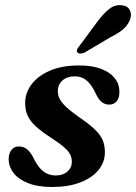

<svg xmlns="http://www.w3.org/2000/svg" viewBox="-20 -735 543 767"><path d="M202.5 -34Q231.5 -34 249.2 -49.5Q267 -65 267 -89Q267 -104 260.5 -117.5Q254 -131 236 -146.8Q218 -162.5 183.5 -185Q145 -210 122.5 -230.8Q100 -251.5 90.2 -273.5Q80.5 -295.5 80.5 -323.5Q80.5 -364 106 -398Q131.5 -432 179.5 -452.8Q227.5 -473.5 296 -473.5Q349.5 -473.5 385 -459.5Q420.5 -445.5 438.8 -422.2Q457 -399 457 -370Q457.5 -344.5 446.5 -330.8Q435.5 -317 416.5 -317Q398.5 -317 385 -328.5Q371.5 -340 358.5 -369.5Q343.5 -399.5 324.5 -414.8Q305.5 -430 279 -430Q248 -430 229.5 -413.5Q211 -397 211 -370.5Q211 -355.5 217.8 -341.2Q224.5 -327 242.5 -309.5Q260.5 -292 294.5 -268Q336.5 -239.5 359.2 -217.5Q382 -195.5 390.5 -174.5Q399 -153.5 399 -127Q399 -86.5 373 -55.2Q347 -24 299.8 -6Q252.5 12 188.5 12Q130 12 91.2 -3.8Q52.5 -19.5 33.5 -44.8Q14.5 -70 14.5 -99Q15 -122.5 25.8 -136.2Q36.5 -150 55 -150Q76 -150 90.5 -136.8Q105 -123.5 118 -95.5Q136 -61.5 156.5 -47.8Q177 -34 202.5 -34ZM369 -648.5Q393 -681 416.5 -699.2Q440 -717.5 467 -714Q491.5 -711 499.2 -693.2Q507 -675.5 499 -655.5Q490 -633.5 471.2 -617.5Q452.5 -601.5 421.5 -586.5L317 -524.5Q308.5 -521 300.8 -521Q293 -521 289.5 -525.5Q285 -531 288.2 -537.8Q291.5 -544.5 297 -551Z"/></svg>

Font: Fraunces SemiBold
Style: Italic
Weight: 600
Italic angle: -16°
Version: Version 1.000;[b76b70a41]